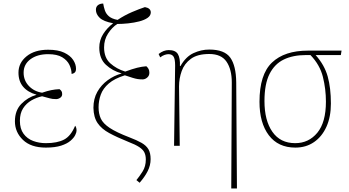

<svg xmlns="http://www.w3.org/2000/svg" viewBox="-20 -821 1965 1081"><path d="M238 10Q154 10 109 -33.5Q64 -77 64 -138Q64 -199 100 -236Q136 -273 185 -287V-288Q136 -302 110 -333Q84 -364 84 -412Q84 -467 129.5 -504Q175 -541 251 -541Q307 -541 341.5 -524.5Q376 -508 392 -483.5Q408 -459 408 -434Q408 -418 399.5 -411.5Q391 -405 383 -405Q383 -430 371 -455.5Q359 -481 330.5 -498.5Q302 -516 251 -516Q190 -516 151.5 -487.5Q113 -459 113 -412Q113 -368 142.5 -337Q172 -306 217 -299Q246 -309 268.5 -313.5Q291 -318 315 -319Q322 -314 326 -308Q330 -302 330 -291Q330 -278 319 -270.5Q308 -263 296 -263Q274 -263 259.5 -267.5Q245 -272 217 -279Q185 -272 156.5 -255.5Q128 -239 110 -211Q92 -183 92 -141Q92 -96 112.5 -68Q133 -40 166.5 -27.5Q200 -15 238 -15Q302 -15 340.5 -35Q379 -55 403 -113Q406 -110 408.5 -103Q411 -96 411 -85Q411 -76 403.5 -60.5Q396 -45 377 -28.5Q358 -12 324 -1Q290 10 238 10Z M766 208 748 193Q764 174 782.5 145Q801 116 801 77Q801 55 793.5 38.5Q786 22 764.5 7.5Q743 -7 701 -23Q639 -48 595.5 -71.5Q552 -95 529.5 -128Q507 -161 506 -214Q506 -265 528 -304Q550 -343 586.5 -369.5Q623 -396 664 -407V-408Q613 -422 576 -456.5Q539 -491 539 -553Q539 -595 561 -629.5Q583 -664 617 -690Q563 -700 541.5 -720.5Q520 -741 520 -766Q520 -783 531.5 -792Q543 -801 561 -801Q564 -782 570.5 -762.5Q577 -743 593.5 -729Q610 -715 642 -709Q681 -735 723 -753Q765 -771 796 -781Q829 -775 829 -751Q829 -733 811 -720.5Q793 -708 764 -700.5Q735 -693 702 -689.5Q669 -686 640 -686Q611 -667 588.5 -632.5Q566 -598 566 -554Q566 -496 601 -464.5Q636 -433 685 -418Q726 -433 752 -439.5Q778 -446 804 -448Q812 -441 816.5 -432.5Q821 -424 821 -411Q821 -395 809 -384.5Q797 -374 783 -374Q767 -374 754.5 -376Q742 -378 726 -383Q710 -388 683 -397Q625 -379 592.5 -351Q560 -323 547.5 -288.5Q535 -254 535 -217Q535 -181 547.5 -153.5Q560 -126 597.5 -101Q635 -76 708 -48Q750 -32 776.5 -17Q803 -2 815.5 19Q828 40 828 75Q828 110 811.5 142.5Q795 175 766 208Z M1282 240 1285 -357Q1285 -430 1255.5 -473.5Q1226 -517 1158 -517Q1092 -517 1055 -490Q1018 -463 1003 -421Q988 -379 988 -334L992 0H960L966 -452Q966 -489 957 -502.5Q948 -516 928 -516Q919 -516 907 -512Q895 -508 882 -498L873 -517Q901 -539 930 -539Q968 -539 981.5 -516.5Q995 -494 993 -449H996Q1026 -502 1069.5 -522Q1113 -542 1158 -542Q1244 -542 1276.5 -496.5Q1309 -451 1310 -357L1314 240Z M1643 10Q1546 10 1493.5 -59.5Q1441 -129 1441 -248Q1441 -402 1511.5 -469Q1582 -536 1714 -536H1903L1899 -511H1757Q1807 -455 1825 -390.5Q1843 -326 1843 -238Q1843 -163 1818 -107.5Q1793 -52 1748 -21Q1703 10 1643 10ZM1642 -15Q1718 -15 1766.5 -73.5Q1815 -132 1815 -249Q1815 -320 1798 -388Q1781 -456 1728 -511H1702Q1630 -511 1578 -486Q1526 -461 1497.5 -404.5Q1469 -348 1469 -252Q1469 -143 1513.5 -79Q1558 -15 1642 -15Z"/></svg>

Font: Noto Serif Thin
Style: Regular
Weight: 100
Designer: Monotype Design Team
Foundry: Monotype Imaging Inc.
Version: Version 2.015